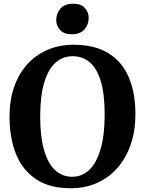

<svg xmlns="http://www.w3.org/2000/svg" viewBox="-20 -990 771 1021"><path d="M360.2 11Q246.5 12.1 173.5 -35.9Q100.4 -84 65.5 -170.1Q30.6 -256.2 30.6 -369.3Q30.6 -457.1 55.2 -527.7Q79.8 -598.3 125.3 -648.5Q170.9 -698.6 233.6 -725.4Q296.3 -752.1 372.4 -752.1Q485.5 -751.7 558 -706.2Q630.5 -660.7 665.3 -577.8Q700.1 -494.9 700.1 -382.4Q700.1 -294.9 675.6 -222.9Q651.1 -150.9 605.9 -98.8Q560.7 -46.7 498.3 -18.2Q435.9 10.2 360.2 11ZM364.1 -50Q416.9 -50 455.6 -87.5Q494.2 -125 515.4 -199Q536.6 -272.9 536.6 -381.7Q536.6 -488 516.5 -556.3Q496.4 -624.7 458.2 -657.9Q420 -691.1 366 -691.1Q313.1 -691.1 274.5 -656.1Q235.9 -621.1 214.8 -549.7Q193.7 -478.4 193.7 -369.7Q193.7 -263.9 214 -192.9Q234.2 -121.9 272.3 -85.9Q310.4 -50 364.1 -50ZM360.6 -807.9Q319.9 -807.9 299.5 -830.7Q279 -853.4 279 -882.7Q279 -918.2 301.3 -944.2Q323.5 -970.2 369.1 -970.2H370.1Q411.2 -970.2 431.4 -947.5Q451.6 -924.7 451.6 -895.5Q451.6 -859.9 429.4 -833.9Q407.2 -807.9 361.6 -807.9Z"/></svg>

Font: Merriweather Light
Style: Regular
Weight: 300
Version: Version 2.100